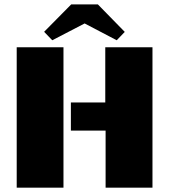

<svg xmlns="http://www.w3.org/2000/svg" viewBox="-20 -866 780 886"><path d="M465.8 -647.9H683.6V0H467.3V-263.2H307.1V-393.1H465.8ZM272.9 0H57.1V-647.9H272.9ZM308.6 -845.7H431.6L555.7 -718.8L518.6 -680.2L370.6 -757.8L221.2 -680.2L183.6 -719.2Z"/></svg>

Font: Black Ops One
Style: Regular
Weight: 400
Designer: James Grieshaber
Foundry: James Grieshaber
Version: Version 1.002